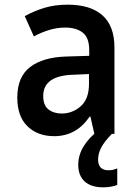

<svg xmlns="http://www.w3.org/2000/svg" viewBox="-20 -573 570 822"><path d="M212 10Q141 10 97.5 -32.5Q54 -75 54 -155Q54 -244 109 -286Q164 -328 263 -331L362 -334V-358Q362 -412 334 -433.5Q306 -455 259 -455Q224 -455 190 -444.5Q156 -434 125 -417L86 -504Q128 -527 172 -540Q216 -553 270 -553Q367 -553 418.5 -507.5Q470 -462 470 -369V0H384L367 -74H364Q307 10 212 10ZM244 -87Q290 -87 325.5 -118Q361 -149 361 -214V-256L293 -253Q165 -249 165 -162Q165 -122 187.5 -104.5Q210 -87 244 -87ZM423 229Q369 229 342 203.5Q315 178 315 133Q315 91 338 53.5Q361 16 402 -15L459 0Q427 33 413.5 58.5Q400 84 400 110Q400 156 445 156Q456 156 465.5 153.5Q475 151 482 148V219Q471 223 456 226Q441 229 423 229Z"/></svg>

Font: Noto Sans Mono Condensed SemiBold
Style: Regular
Weight: 600
Width: 3
Designer: Monotype Design Team
Foundry: Monotype Imaging Inc.
Version: Version 2.014